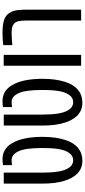

<svg xmlns="http://www.w3.org/2000/svg" viewBox="416 -1096 690 1562"><g transform="rotate(-90 761.0 -315.0)"><path d="M235.4 10.3Q201.2 10.3 173.8 -1.5Q146.5 -13.2 125 -35.6Q107.9 -54.2 94.2 -79.6Q80.6 -105 70.8 -137.2Q59.6 -172.9 54 -217.8Q48.3 -262.7 48.3 -314.9V-629.4H137.7V-314.9Q137.7 -242.2 145.3 -192.9Q152.8 -143.6 168 -115.2Q182.6 -87.4 199.7 -76.2Q216.8 -64.9 238.3 -64.9Q260.7 -64.9 277.6 -76.9Q294.4 -88.9 308.6 -115.2Q323.2 -142.6 330.6 -191.7Q337.9 -240.7 337.9 -314.9Q337.9 -385.7 330.8 -436.3Q323.7 -486.8 308.6 -515.1Q294.4 -542.5 277.1 -554Q259.8 -565.4 240.2 -565.4Q230.5 -565.4 220.9 -564.7Q211.4 -564 198.7 -562V-635.7Q210 -637.7 223.4 -638.7Q236.8 -639.6 247.1 -639.6Q278.3 -639.6 305.7 -628.2Q333 -616.7 354.5 -592.8Q373.5 -572.3 388.7 -540.5Q403.8 -508.8 413.1 -468.8Q420.9 -436 424.8 -396.5Q428.7 -356.9 428.7 -313.5Q428.7 -259.3 422.1 -212.4Q415.5 -165.5 403.8 -130.4Q393.1 -96.2 377 -70.3Q360.8 -44.4 341.8 -28.3Q318.4 -7.8 291 1.2Q263.7 10.3 235.4 10.3Z M707.5 10.3Q673.3 10.3 646 -1.5Q618.7 -13.2 597.2 -35.6Q580.1 -54.2 566.4 -79.6Q552.7 -105 543 -137.2Q531.7 -172.9 526.1 -217.8Q520.5 -262.7 520.5 -314.9V-629.4H609.9V-314.9Q609.9 -242.2 617.4 -192.9Q625 -143.6 640.1 -115.2Q654.8 -87.4 671.9 -76.2Q689 -64.9 710.4 -64.9Q732.9 -64.9 749.8 -76.9Q766.6 -88.9 780.8 -115.2Q795.4 -142.6 802.7 -191.7Q810.1 -240.7 810.1 -314.9Q810.1 -385.7 803 -436.3Q795.9 -486.8 780.8 -515.1Q766.6 -542.5 749.3 -554Q731.9 -565.4 712.4 -565.4Q702.6 -565.4 693.1 -564.7Q683.6 -564 670.9 -562V-635.7Q682.1 -637.7 695.6 -638.7Q709 -639.6 719.2 -639.6Q750.5 -639.6 777.8 -628.2Q805.2 -616.7 826.7 -592.8Q845.7 -572.3 860.8 -540.5Q876 -508.8 885.3 -468.8Q893.1 -436 897 -396.5Q900.9 -356.9 900.9 -313.5Q900.9 -259.3 894.3 -212.4Q887.7 -165.5 876 -130.4Q865.2 -96.2 849.1 -70.3Q833 -44.4 814 -28.3Q790.5 -7.8 763.2 1.2Q735.8 10.3 707.5 10.3Z M1007.3 0V-629.9H1095.7V0Z M1375 0V-442.4Q1375 -482.4 1369.9 -507.3Q1364.7 -532.2 1350.1 -545.4Q1337.4 -557.1 1318.8 -561.3Q1300.3 -565.4 1276.9 -565.4Q1264.2 -565.4 1245.4 -564.7Q1226.6 -564 1207.5 -562.5Q1188.5 -561 1174.8 -559.6V-633.3Q1202.1 -636.7 1227.3 -638.2Q1252.4 -639.6 1273.9 -639.6Q1314 -639.6 1340.6 -635.7Q1367.2 -631.8 1388.7 -623.5Q1408.2 -615.2 1421.4 -602.3Q1434.6 -589.4 1444.3 -569.8Q1456.1 -547.4 1459.7 -515.4Q1463.4 -483.4 1463.4 -441.9V0Z"/></g></svg>

Font: Open Sans Condensed Medium
Style: Regular
Weight: 500
Width: 3
Designer: Monotype Design Team
Foundry: Monotype Imaging Inc.
Version: Version 3.000